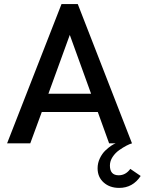

<svg xmlns="http://www.w3.org/2000/svg" viewBox="-20 -710 717 951"><path d="M625.5 126.5 676.8 161.6Q637.7 220.7 570.3 220.7Q523.4 220.7 493.4 193.8Q463.4 167 463.4 123.5Q463.4 97.7 474.6 74.2Q485.8 50.8 501.7 35.6Q517.6 20.5 531 11.7Q544.4 2.9 552.7 0H520.5L464.4 -155.3H187L129.9 0H15.1L284.7 -689.9H365.2L633.8 0Q622.6 2.9 606.2 11.5Q589.8 20 570.3 33.7Q550.8 47.4 537.6 67.6Q524.4 87.9 524.4 109.9Q524.4 158.2 567.9 158.2Q602.5 158.2 625.5 126.5ZM219.7 -245.6H431.2L325.7 -537.1Z"/></svg>

Font: HK Grotesk SemiBold Legacy
Style: Regular
Weight: 600
Designer: Alfredo Marco Pradil
Foundry: Hanken Design Co.
Version: Version 2.022;PS 002.022;hotconv 1.0.88;makeotf.lib2.5.64775